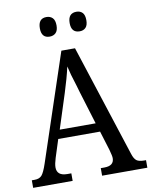

<svg xmlns="http://www.w3.org/2000/svg" viewBox="-97 -982 832 1053"><g transform="rotate(-10 318.5 -455.0)"><path d="M1 -42H17Q43 -42 56.5 -57Q70 -72 86 -120L284 -714H360L562 -91Q571 -62 584.5 -52Q598 -42 626 -42H637V0H385V-42H405Q459 -42 459 -85Q459 -97 449 -133L416 -240H183L151 -140Q141 -108 141 -89Q141 -42 199 -42H221V0H1ZM400 -289 344 -472 333 -510Q310 -581 301 -623Q287 -560 262 -482L200 -289ZM189 -855Q189 -910 235 -910Q256 -910 269 -897Q282 -884 282 -855Q282 -827 269 -814Q256 -801 235 -801Q189 -801 189 -855ZM355 -855Q355 -910 402 -910Q423 -910 435.5 -897Q448 -884 448 -855Q448 -827 435.5 -814Q423 -801 402 -801Q355 -801 355 -855Z"/></g></svg>

Font: Noto Serif Narrow
Style: Regular
Weight: 400
Width: 4
Designer: Monotype Design Team
Foundry: Monotype Imaging Inc.
Version: Version 1.001